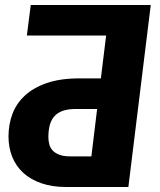

<svg xmlns="http://www.w3.org/2000/svg" viewBox="-20 -748 638 768"><path d="M383.5 -434.5 404.5 -606H87.5L103 -728H583L493.5 0H244.5Q189 0 146 -14.8Q103 -29.5 73.8 -56Q44.5 -82.5 29.2 -120Q14 -157.5 14 -202.5Q14 -249.5 29.5 -291.5Q45 -333.5 79 -365.2Q113 -397 167 -415.8Q221 -434.5 298.5 -434.5ZM173.5 -199.5Q173.5 -184.5 177.2 -170.5Q181 -156.5 190.8 -146Q200.5 -135.5 217.5 -129Q234.5 -122.5 260.5 -122.5H345.5L368.5 -312H282.5Q252.5 -312 231.5 -304.8Q210.5 -297.5 197.8 -283.2Q185 -269 179.2 -248Q173.5 -227 173.5 -199.5Z"/></svg>

Font: Lato Black
Style: Italic
Weight: 900
Italic angle: -7°
Designer: Lukasz Dziedzic
Foundry: tyPoland Lukasz Dziedzic
Version: Version 2.007; 2014-02-27